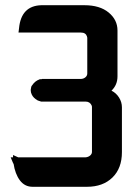

<svg xmlns="http://www.w3.org/2000/svg" viewBox="-20 -717 509 737"><path d="M30 -113Q30 -117 30 -121V-122L50 -113Q87 -113 174 -113Q261 -113 308 -113Q319 -114 326 -120Q333 -126 333 -134V-308Q332 -310 332 -310.5Q332 -311 332 -312Q325 -327 309 -327H138L135 -328Q129 -330 126 -331H125L124 -332Q108 -341 102 -354Q98 -362 98 -370Q98 -370 98 -371.5Q98 -373 98 -373Q99 -380 100 -384Q101 -386 102 -388L103 -389Q114 -406 131 -412L133 -413H136Q136 -413 137 -413H140L141 -414H290Q300 -414 307.5 -420Q315 -426 315 -435V-573L314 -575V-577Q309 -592 291 -592H51L53 -608Q61 -695 139 -697H304Q363 -697 397 -669Q431 -641 431 -600V-424Q431 -391 408 -369Q426 -360 437 -342.5Q448 -325 448 -305V-133Q448 -71 411.5 -35.5Q375 0 314 0H105Q75 0 56.5 -24.5Q38 -49 32 -89H31L21 -113H29Z"/></svg>

Font: FifthLeg
Style: Bold
Weight: 700
Designer: Jakub Steiner
Version: Version 1.0